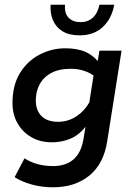

<svg xmlns="http://www.w3.org/2000/svg" viewBox="-20 -614 573 815"><path d="M205 181Q157 181 114 169Q71 157 42 138L84 58Q110 75 141 83Q172 91 205 91Q258 91 291 63.5Q324 36 334 -22L343 -76Q320 -46 289 -30Q248 -10 200 -10Q151 -10 113.5 -31.5Q76 -53 54.5 -90.5Q33 -128 33 -176Q33 -252 64.5 -303.5Q96 -355 147.5 -382Q199 -409 257 -409Q307 -409 343 -394Q373 -380 395 -355L402 -399H496L435 -14Q420 82 359 131.5Q298 181 205 181ZM226 -97Q271 -97 307 -122Q338 -143 359 -179L377 -293Q362 -305 338 -313Q312 -322 281 -322Q230 -322 197 -304Q164 -286 148 -255.5Q132 -225 132 -188Q132 -145 156.5 -121Q181 -97 226 -97ZM318 -464Q273 -464 245 -481.5Q217 -499 204.5 -529Q192 -559 195 -594H256Q253 -557 271.5 -538.5Q290 -520 322 -520Q353 -520 374 -539Q395 -558 402 -594H465Q454 -534 416 -499Q378 -464 318 -464Z"/></svg>

Font: Rokkitt SemiBold SemiBold
Style: Italic
Weight: 600
Italic angle: -9°
Version: Version 3.103